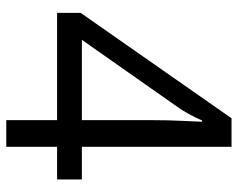

<svg xmlns="http://www.w3.org/2000/svg" viewBox="-93 -665 758 612"><g transform="rotate(90 286.0 -359.0)"><path d="M552 -162H448V0H363V-162H21V-237L357 -718H448V-241H552ZM363 -466Q363 -518 365 -554.5Q367 -591 368 -624H364Q356 -605 344 -583Q332 -561 321 -546L107 -241H363Z"/></g></svg>

Font: Noto Sans Indic Siyaq Numbers
Style: Regular
Weight: 400
Designer: Monotype Design Team
Foundry: Monotype Imaging Inc.
Version: Version 2.002; ttfautohint (v1.8.4.7-5d5b)